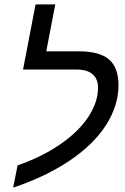

<svg xmlns="http://www.w3.org/2000/svg" viewBox="-20 -833 570 875"><path d="M426.8 -434.1Q426.8 -472.2 402.6 -494.1Q378.4 -516.1 328.1 -516.1H85L142.1 -813H231.9L190.9 -599.1H338.9Q434.1 -599.1 477.1 -561.8Q520 -524.4 520 -444.8Q520 -352.1 463.4 -263.2Q406.7 -174.8 297.9 -101.3Q189 -27.8 40 22L60.1 -79.1Q173.8 -119.1 255.9 -176.3Q338.9 -233.9 382.8 -300.8Q426.8 -367.7 426.8 -434.1Z"/></svg>

Font: Arimo
Style: Italic
Weight: 400
Italic angle: -12°
Designer: Steve Matteson
Foundry: Monotype Imaging Inc.
Version: Version 1.33